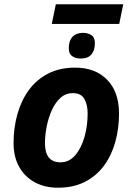

<svg xmlns="http://www.w3.org/2000/svg" viewBox="-20 -875 625 905"><path d="M252.9 9.8Q191.4 9.8 144.3 -15.6Q97.2 -41 70.6 -88.1Q43.9 -135.3 43.9 -200.2Q43.9 -272.5 62 -336.9Q80.1 -401.4 116.2 -450.7Q152.3 -500 206.8 -528.1Q261.2 -556.2 334 -556.2Q429.2 -556.2 485.1 -499Q541 -441.9 541 -339.8Q541 -270.5 523.9 -207.5Q506.8 -144.5 471.4 -95.7Q436 -46.9 381.6 -18.6Q327.1 9.8 252.9 9.8ZM265.1 -109.9Q305.7 -109.9 334.2 -142.8Q362.8 -175.8 377.9 -228.5Q393.1 -281.2 393.1 -339.8Q393.1 -381.3 377.7 -408.7Q362.3 -436 323.2 -436Q289.6 -436 264.9 -413.6Q240.2 -391.1 224.1 -355.2Q208 -319.3 200 -278.3Q191.9 -237.3 191.9 -200.2Q191.9 -109.9 265.1 -109.9ZM224.1 -762.2 243.2 -855H561L542 -762.2ZM360.4 -599.1Q336.4 -599.1 320.3 -610.1Q304.2 -621.1 304.2 -647.9Q304.2 -683.1 322 -701.7Q339.8 -720.2 372.1 -720.2Q394 -720.2 410.6 -709.5Q427.2 -698.7 427.2 -670.9Q427.2 -638.2 411.1 -618.7Q395 -599.1 360.4 -599.1Z"/></svg>

Font: Open Sans
Style: Bold Italic
Weight: 700
Italic angle: -12°
Designer: Monotype Design Team
Foundry: Monotype Imaging Inc.
Version: Version 3.003; ttfautohint (v1.8.4)